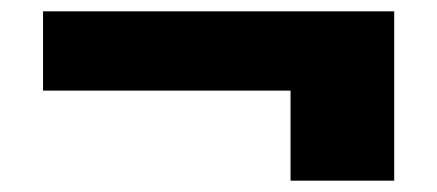

<svg xmlns="http://www.w3.org/2000/svg" viewBox="-20 -452 772 339"><path d="M676 -133V-432H56V-292H493V-133Z"/></svg>

Font: LT Wave Black
Style: Regular
Weight: 900
Designer: Daniel Lyons
Version: Version 2.5 (Glyphs App)